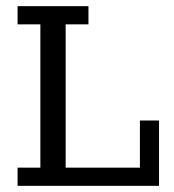

<svg xmlns="http://www.w3.org/2000/svg" viewBox="-20 -603 563 623"><path d="M37 0V-59H111V-524H37V-583H267V-524H193V-59H434V-212H496V0Z"/></svg>

Font: Rokkitt SemiBold
Style: Regular
Weight: 400
Version: Version 3.103